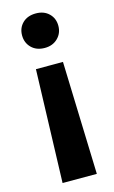

<svg xmlns="http://www.w3.org/2000/svg" viewBox="-115 -770 489 823"><g transform="rotate(-15 129.5 -358.0)"><path d="M192 -493 208 8H56L72 -493ZM133 -724Q169 -724 191 -702.5Q213 -681 213 -648Q213 -615 190.5 -593Q168 -571 133 -571Q96 -571 74 -593Q52 -615 52 -648Q52 -681 74 -702.5Q96 -724 133 -724Z"/></g></svg>

Font: Freesentation 8 ExtraBold
Style: Regular
Weight: 800
Designer: glyphs from Roboto by Christian Robertson / Hangul glyphs from Noto Sans CJK(Source Han Sans) by Jang Soo-young and Kang
Foundry: PT&
Version: Version 2.001